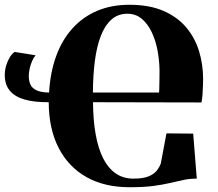

<svg xmlns="http://www.w3.org/2000/svg" viewBox="-20 -773 914 804"><path d="M789 -213.5 804 -25Q774.5 -25 748.5 -19.5Q722.5 -14 692.2 -6.8Q662 0.5 621.5 5.8Q581 11 522 11Q417.5 11 342 -31.5Q266.5 -74 225.5 -153.8Q184.5 -233.5 184 -345Q123 -344.5 82 -356.5Q41 -368.5 20.5 -394Q0 -419.5 0 -458Q0 -480 6 -499.2Q12 -518.5 21.2 -533.5Q30.5 -548.5 41.5 -555.5L129 -541.5Q121 -532.5 114.5 -517.5Q108 -502.5 104.2 -486Q100.5 -469.5 100.5 -454.5Q100.5 -434 107.5 -418.8Q114.5 -403.5 133 -394.8Q151.5 -386 185.5 -385.5Q190.5 -471 215.5 -539Q240.5 -607 284 -654.8Q327.5 -702.5 387.2 -727.8Q447 -753 521.5 -753Q605.5 -753 664.2 -727.5Q723 -702 759.8 -658.2Q796.5 -614.5 813.5 -558.8Q830.5 -503 830.5 -442Q830.5 -436 830 -417.2Q829.5 -398.5 828 -377.5Q826.5 -356.5 823.5 -344L369.5 -345Q370 -268.5 380.8 -209.2Q391.5 -150 412.5 -109Q433.5 -68 465 -46.5Q496.5 -25 538.5 -25Q578.5 -25 601.5 -34.2Q624.5 -43.5 636.2 -58.2Q648 -73 653.5 -89L677 -214.5ZM369 -385.5H646Q647 -394 647.2 -412.5Q647.5 -431 647.8 -449.8Q648 -468.5 648 -478Q647.5 -519.5 639.8 -561.2Q632 -603 615.5 -638Q599 -673 573.8 -694.2Q548.5 -715.5 513.5 -715.5Q474 -715.5 446.5 -691Q419 -666.5 402 -622.2Q385 -578 377.2 -517.8Q369.5 -457.5 369 -385.5Z"/></svg>

Font: Merriweather 120pt ExtraBold
Style: Regular
Weight: 800
Version: Version 2.100